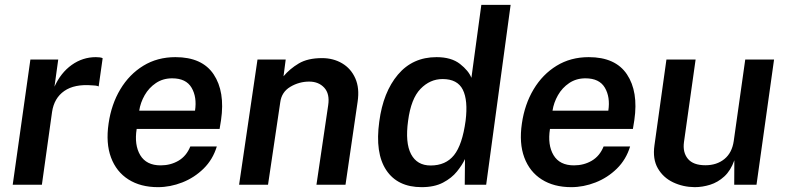

<svg xmlns="http://www.w3.org/2000/svg" viewBox="-20 -763 3250 793"><path d="M32.5 0 105.5 -517H220.5L205 -405Q231 -462.5 276.2 -494.8Q321.5 -527 376 -527Q384.5 -527 392.2 -526Q400 -525 404 -522.5L387.5 -406Q382.5 -408.5 374.5 -409.5Q366.5 -410.5 360.5 -410.5Q287.5 -416.5 245.5 -387.2Q203.5 -358 195 -300.5L153 0Z M632.5 10Q560.5 10 510.5 -21.8Q460.5 -53.5 438.5 -112.5Q416.5 -171.5 428.5 -253Q440 -332.5 477 -394.2Q514 -456 572 -491.5Q630 -527 704.5 -527Q815 -527 862.5 -455.8Q910 -384.5 893 -267.5L887 -230.5H544.5Q534 -164.5 559.2 -122.2Q584.5 -80 643.5 -80Q684.5 -80 717.2 -99.2Q750 -118.5 766 -158H875.5Q859 -104 820.8 -66.5Q782.5 -29 732.8 -9.5Q683 10 632.5 10ZM555 -306H785.5Q794 -362 771.2 -400.8Q748.5 -439.5 691 -439.5Q653 -439.5 624 -420Q595 -400.5 577.5 -369.8Q560 -339 555 -306Z M967.5 0 1043.5 -517H1160L1151 -448Q1176.5 -478.5 1213.8 -500.8Q1251 -523 1310 -523Q1356.5 -523 1393 -501.5Q1429.5 -480 1447.5 -439.5Q1465.5 -399 1457 -342.5L1407 0H1287L1335.5 -328.5Q1342.5 -375.5 1319.2 -400.8Q1296 -426 1257 -426Q1215.5 -426 1179.2 -404.5Q1143 -383 1137.5 -340.5L1087 0Z M1721.5 10Q1622 10 1575.2 -60.5Q1528.5 -131 1546.5 -261Q1562.5 -382.5 1623.5 -454.8Q1684.5 -527 1783 -527Q1844 -527 1879.8 -499Q1915.5 -471 1927 -441.5L1968 -743H2089L1988 0H1899.5L1900.5 -106Q1889 -81.5 1867.2 -54.5Q1845.5 -27.5 1809.8 -8.8Q1774 10 1721.5 10ZM1758.5 -79.5Q1821 -79.5 1855.2 -122.2Q1889.5 -165 1903 -264Q1913.5 -348.5 1891.5 -392.5Q1869.5 -436.5 1808 -436.5Q1756 -436.5 1716.8 -396Q1677.5 -355.5 1665.5 -264Q1653 -173 1677.8 -126.2Q1702.5 -79.5 1758.5 -79.5Z M2339.5 10Q2267.5 10 2217.5 -21.8Q2167.5 -53.5 2145.5 -112.5Q2123.5 -171.5 2135.5 -253Q2147 -332.5 2184 -394.2Q2221 -456 2279 -491.5Q2337 -527 2411.5 -527Q2522 -527 2569.5 -455.8Q2617 -384.5 2600 -267.5L2594 -230.5H2251.5Q2241 -164.5 2266.2 -122.2Q2291.5 -80 2350.5 -80Q2391.5 -80 2424.2 -99.2Q2457 -118.5 2473 -158H2582.5Q2566 -104 2527.8 -66.5Q2489.5 -29 2439.8 -9.5Q2390 10 2339.5 10ZM2262 -306H2492.5Q2501 -362 2478.2 -400.8Q2455.5 -439.5 2398 -439.5Q2360 -439.5 2331 -420Q2302 -400.5 2284.5 -369.8Q2267 -339 2262 -306Z M2849 10Q2801 9.5 2760 -10Q2719 -29.5 2697 -67.8Q2675 -106 2683 -162.5L2732.5 -517H2853L2805 -176.5Q2799 -134 2821 -107.2Q2843 -80.5 2893.5 -80.5Q2940.5 -80.5 2972 -106.2Q3003.5 -132 3010.5 -180.5L3058 -517H3177L3104.5 0H3012.5L3013 -101Q2998 -58.5 2971.5 -34.2Q2945 -10 2913 0Q2881 10 2849 10Z"/></svg>

Font: Public Sans SemiBold
Style: Italic
Weight: 600
Italic angle: -8°
Designer: The Public Sans project authors (U.S. Web Design System). Libre Franklin designed by Pablo Impallari and Rodrigo Fuenzal
Version: Version 1.007; ttfautohint (v1.8.1) -l 8 -r 50 -G 200 -x 14 